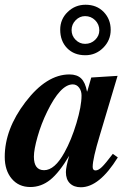

<svg xmlns="http://www.w3.org/2000/svg" viewBox="-41 -776 561 810"><path d="M435 -127 456 -112Q378 14 300 14Q271 14 254 -2.5Q237 -19 237 -50Q237 -71 251 -119Q209 -48 171 -17.5Q133 13 87 13Q38 13 8.5 -22Q-21 -57 -21 -114Q-21 -231 66 -345Q155 -462 252 -462Q284 -462 301.5 -445Q319 -428 326 -390H327L344 -449L455 -456L380 -205Q350 -106 350 -72Q350 -57 362 -57Q374 -57 389 -71.5Q404 -86 435 -127ZM303 -373Q303 -393 292.5 -406.5Q282 -420 266 -420Q214 -420 158 -305Q133 -254 117.5 -199.5Q102 -145 102 -115Q102 -58 145 -58Q190 -58 231 -133Q260 -185 281.5 -256.5Q303 -328 303 -373ZM426 -650Q426 -606 394.5 -574.5Q363 -543 319 -543Q271 -543 242 -573Q213 -603 213 -651Q213 -695 244.5 -725.5Q276 -756 320 -756Q367 -756 396.5 -725.5Q426 -695 426 -650ZM378 -648Q378 -673 360.5 -690.5Q343 -708 318 -708Q295 -708 278 -690.5Q261 -673 261 -649Q261 -625 278 -608Q295 -591 318 -591Q343 -591 360.5 -608Q378 -625 378 -648Z"/></svg>

Font: STIX MathJax Latin
Style: Bold Italic
Weight: 700
Italic angle: -16.33°
Designer: MicroPress Inc., with final additions and corrections provided by Coen Hoffman, Elsevier (retired)
Version: Version 1.1.1